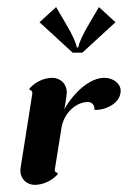

<svg xmlns="http://www.w3.org/2000/svg" viewBox="-20 -518 361 543"><path d="M185.5 -369.1H212.9L306.6 -455.1L259.8 -498L233.4 -453.1C212.6 -418 204.1 -398.4 201.2 -383.8H197.3C194.3 -398.4 185.8 -418 165 -453.1L138.7 -498L91.8 -455.1ZM39.3 -49.8C38.1 -42.7 37.6 -38.6 37.6 -35.9C37.6 -12.5 54.7 4.9 79.3 4.9C103 3.9 125 -5.9 142.6 -24.4L143.3 -29.3C138.2 -29.3 135 -32.2 135 -37.1C135 -38.1 136 -44.7 137 -51L153.8 -156.2C160.2 -196.8 193.8 -229.5 228.8 -229.5C239 -229.5 247.1 -221.7 247.1 -210.9V-207C288.1 -207 321.3 -231.4 321.3 -261C321.3 -281.5 300.5 -297.9 274.9 -297.9C235.8 -297.9 190.4 -259.5 162.1 -209.2C167.2 -237.3 168.9 -252 168.9 -256.6C168.9 -279.8 151.9 -297.9 127.4 -297.9C103.8 -297.1 81.5 -287.4 64.2 -268.6L63.2 -263.7C68.6 -263.7 71.5 -259.8 71.5 -253.9Z"/></svg>

Font: RisaltypS01
Style: Medium
Weight: 500
Italic angle: -9°
Designer: gluk
Foundry: gluk
Version: Version 0.24